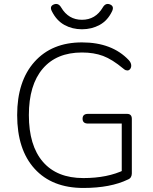

<svg xmlns="http://www.w3.org/2000/svg" viewBox="-20 -923 758 951"><path d="M393 8Q238 8 151.5 -87Q65 -182 65 -353Q65 -521 151 -617Q237 -713 386 -713Q535 -713 618 -625Q630 -612 630 -598Q630 -588 624.5 -581Q619 -574 611 -574Q607 -574 602.5 -575.5Q598 -577 591 -583Q536 -629 490.5 -646Q445 -663 386 -663Q260 -663 191.5 -582.5Q123 -502 123 -353Q123 -202 192.5 -121.5Q262 -41 393 -41Q513 -41 597 -82L583 -43V-311H416Q389 -311 389 -335Q389 -359 416 -359H609Q633 -359 633 -334V-64Q633 -54 628.5 -46Q624 -38 614 -34Q527 8 393 8ZM386 -778Q338 -778 299 -799.5Q260 -821 237 -867Q224 -892 246.5 -901Q269 -910 283 -886Q319 -825 386 -825Q453 -825 489 -886Q503 -910 525 -901Q547 -892 535 -867Q513 -821 473.5 -799.5Q434 -778 386 -778Z"/></svg>

Font: Nunito VF Beta Light
Style: Regular
Weight: 300
Designer: Vernon Adams
Foundry: newtypography
Version: Version 3.001